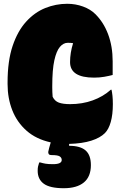

<svg xmlns="http://www.w3.org/2000/svg" viewBox="-20 -740 640 1014"><path d="M460 132Q460 193 423 223.5Q386 254 317 254Q244 254 211.5 230.5Q179 207 179 162Q179 147 181 139Q183 131 187 118H193Q206 122 220.5 124.5Q235 127 260 127Q306 127 306 105Q306 93 295.5 86Q285 79 253 79Q240 79 237 73Q234 67 235 61Q238 45 248 12Q171 -5 120.5 -49.5Q70 -94 45 -157.5Q20 -221 20 -296V-304Q20 -418 46.5 -497Q73 -576 118 -625.5Q163 -675 219 -697.5Q275 -720 335 -720Q379 -720 418.5 -705.5Q458 -691 483 -666Q527 -623 551 -559Q575 -495 575 -416V-344Q556 -339 531 -334.5Q506 -330 477 -330Q350 -330 350 -412Q350 -461 366 -512Q354 -514 338 -514Q315 -514 296.5 -492.5Q278 -471 267 -421.5Q256 -372 256 -286V-278Q256 -265 256.5 -253Q257 -241 258 -229Q269 -206 291 -198Q313 -190 350 -190Q415 -190 470 -210Q525 -230 565 -266H569Q572 -253 574 -234Q576 -215 576 -190Q576 -135 565 -96Q554 -57 534 -37Q509 -12 462 3Q415 18 345 20V30Q404 30 432 54.5Q460 79 460 132Z"/></svg>

Font: Recursive Sn Csl St XBk
Style: Regular
Weight: 1000
Version: Version 1.079;hotconv 1.0.112;makeotfexe 2.5.65598; ttfautoh